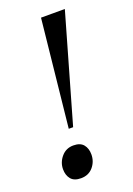

<svg xmlns="http://www.w3.org/2000/svg" viewBox="-116 -607 455 659"><g transform="rotate(-20 112.0 -277.5)"><path d="M81 -169 122 -560H209L97 -169ZM63 5Q38 5 26.5 -9Q15 -23 15 -45Q15 -70 32 -90Q49 -110 76 -110Q101 -110 112.5 -96Q124 -82 124 -60Q124 -34 107.5 -14.5Q91 5 63 5Z"/></g></svg>

Font: Spectral SC
Style: Italic
Weight: 400
Italic angle: -10°
Designer: Jean-Baptiste Levee
Foundry: Production Type
Version: Version 2.001